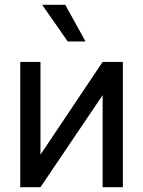

<svg xmlns="http://www.w3.org/2000/svg" viewBox="-20 -777 594 797"><path d="M64 0V-520H148V-135L406 -520H490V0H406V-382L148 0ZM335 -605H261L155 -757H251Z"/></svg>

Font: Liter
Style: Regular
Weight: 400
Designer: Anton Skugarov
Foundry: skugi
Version: Version 1.004; ttfautohint (v1.8.4.7-5d5b)